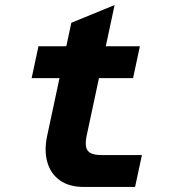

<svg xmlns="http://www.w3.org/2000/svg" viewBox="-20 -739 690 759"><path d="M311 0Q254 0 217.5 -25.5Q181 -51 167.5 -96.5Q154 -142 166 -200L262 -649L433 -719L322 -200Q317 -174 320.5 -157.5Q324 -141 339 -133.5Q354 -126 381 -126H541L514 0ZM105 -430 132 -556H533L506 -430Z"/></svg>

Font: Azeret Mono Thin
Style: Bold Italic
Weight: 700
Italic angle: -12°
Version: Version 1.002